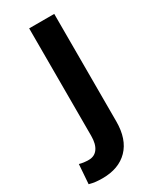

<svg xmlns="http://www.w3.org/2000/svg" viewBox="-234 -585 699 855"><g transform="rotate(-30 116.0 -157.0)"><path d="M76.2 -528.3H205.1V24.4Q205.1 115.7 157.5 164.6Q109.9 213.4 25.9 213.4Q7.8 213.4 -8.1 211.7Q-23.9 210 -41.5 205.1L-34.2 105.5Q-12.7 111.8 13.7 111.8Q43.5 111.8 59.8 89.1Q76.2 66.4 76.2 24.4Z"/></g></svg>

Font: Vazirmatn FD SemiBold
Style: Regular
Weight: 600
Designer: Saber Rastikerdar
Foundry: Saber Rastikerdar
Version: Version 33.001